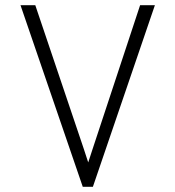

<svg xmlns="http://www.w3.org/2000/svg" viewBox="-20 -720 676 740"><path d="M59 -700H116L303 -146L320 -94L337 -146L520 -700H577L338 0H299Z"/></svg>

Font: Overpass ExtraLight
Style: Regular
Weight: 200
Designer: Delve Withrington, Thomas Jockin
Foundry: Delve Fonts
Version: Version 3.000;DELV;Overpass